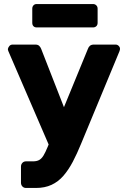

<svg xmlns="http://www.w3.org/2000/svg" viewBox="-20 -741 633 952"><path d="M109 191Q98 191 91 183.5Q84 176 84 165V85Q84 74 91 66.5Q98 59 109 59H144Q162 59 174 52.5Q186 46 195.5 30.5Q205 15 216 -12L416 -499Q419 -508 426 -514Q433 -520 446 -520H553Q562 -520 568.5 -513.5Q575 -507 575 -499Q575 -497 574.5 -494Q574 -491 572 -486L382 -28Q362 21 341 61Q320 101 294.5 130.5Q269 160 235.5 175.5Q202 191 158 191ZM227 -11 22 -486Q19 -493 19 -498Q21 -507 27 -513.5Q33 -520 43 -520H155Q168 -520 174.5 -513.5Q181 -507 184 -499L327 -133ZM162 -605Q152 -605 146 -611Q140 -617 140 -628V-698Q140 -708 146 -714.5Q152 -721 162 -721H441Q451 -721 457.5 -714.5Q464 -708 464 -698V-628Q464 -617 457.5 -611Q451 -605 441 -605Z"/></svg>

Font: DVN-Rubik
Style: Bold
Weight: 700
Designer: Hubert and Fischer
Foundry: Hubert & Fischer
Version: Version 2.102